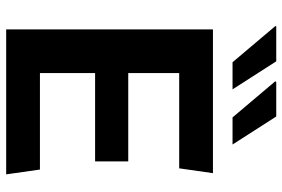

<svg xmlns="http://www.w3.org/2000/svg" viewBox="-170 -766 936 637"><g transform="rotate(90 298.5 -448.0)"><path d="M78 0V-686H555L539 -574H223V-405H516V-295H223V-112H543L559 0ZM370 -751 250 -893 253 -896H367L460 -751ZM187 -751 67 -893 68 -896H184L277 -751Z"/></g></svg>

Font: Chivo SemiBold
Style: Regular
Weight: 600
Designer: Hector Gatti
Foundry: Omnibus-Type
Version: Version 2.002